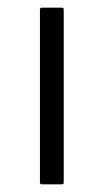

<svg xmlns="http://www.w3.org/2000/svg" viewBox="-20 -560 270 500"><path d="M146 -85Q146 -80 141 -80H89Q84 -80 84 -85V-535Q84 -540 89 -540H141Q146 -540 146 -535Z"/></svg>

Font: Gowun Dodum
Style: Regular
Weight: 400
Designer: Yanghee Ryu
Foundry: Yanghee Ryu
Version: Version 2.000